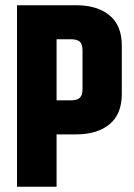

<svg xmlns="http://www.w3.org/2000/svg" viewBox="-20 -713 510 733"><path d="M45 -693H271Q351 -693 398 -654.5Q445 -616 445 -539V-354Q445 -277 398 -238.5Q351 -200 271 -200H196V0H45ZM295 -521Q295 -544 285 -553.5Q275 -563 252 -563H196V-330H252Q275 -330 285 -340Q295 -350 295 -372Z"/></svg>

Font: Khand Variable Light
Style: Regular
Weight: 300
Designer: Satya Rajpurohit
Foundry: Indian Type Foundry
Version: Version 3.000